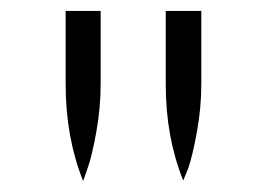

<svg xmlns="http://www.w3.org/2000/svg" viewBox="-20 -708 488 351"><path d="M132 -377Q100 -457 100 -554V-688H164V-554Q164 -511 156 -466.5Q148 -422 140 -400ZM315 -378Q283 -457 283 -554V-688H348V-554Q348 -511 340 -467Q332 -423 324 -400Z"/></svg>

Font: Bellefair
Style: Regular
Weight: 400
Designer: Nick Shinn, Liron Lavi Turkenic
Foundry: Shinntype
Version: Version 1.003;PS 001.003;hotconv 1.0.88;makeotf.lib2.5.64775